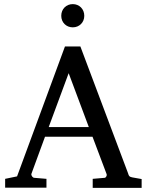

<svg xmlns="http://www.w3.org/2000/svg" viewBox="-20 -914 713 934"><path d="M314 -558 412 -296H217ZM431 0H669V-43L624 -51C609 -54 607 -57 603 -71L371 -688H296L63 -56L5 -44V-1H206V-44L147 -49C139 -49 130 -61 133 -69L199 -249H430L499 -66C501 -60 495 -49 489 -49L431 -44ZM334 -894C302 -894 278 -870 278 -837C278 -805 302 -781 334 -781C366 -781 390 -805 390 -837C390 -870 366 -894 334 -894Z"/></svg>

Font: Veleka
Style: Regular
Weight: 400
Designer: Stefan Peev, Context Ltd, 2016; SIL International, 1997-2014.
Foundry: Stefan Peev, Context Ltd, 2016
Version: Version 1.000